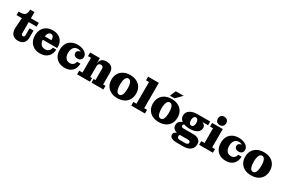

<svg xmlns="http://www.w3.org/2000/svg" viewBox="141 -2236 5792 3912"><g transform="rotate(30 3037.5 -280.5)"><path d="M278 11Q186 11 142.5 -47Q99 -105 106 -201L122 -428H-3V-510H25Q85 -510 119 -525Q153 -540 167 -571Q181 -602 181 -651V-664H283V-169Q283 -147 292.5 -133.5Q302 -120 322 -120Q343 -120 352 -133Q361 -146 361 -169V-327H455V-163Q455 -84 411 -36.5Q367 11 278 11ZM283 -428V-518H469V-428Z M797 12Q718 12 657.5 -20.5Q597 -53 562.5 -113.5Q528 -174 528 -259Q528 -344 562.5 -404.5Q597 -465 657.5 -497.5Q718 -530 797 -530L801 -450Q774 -450 753.5 -434Q733 -418 721.5 -380.5Q710 -343 710 -276Q710 -201 745.5 -157.5Q781 -114 848 -114Q886 -114 911.5 -129Q937 -144 951.5 -169.5Q966 -195 970 -224H1049Q1049 -176 1032.5 -133.5Q1016 -91 984.5 -58Q953 -25 906 -6.5Q859 12 797 12ZM618 -260V-340H869L1050 -287V-260ZM869 -340Q869 -374 861 -398.5Q853 -423 838 -436.5Q823 -450 801 -450L797 -530Q879 -530 935 -498.5Q991 -467 1020.5 -412.5Q1050 -358 1050 -287Z M1380 14Q1301 14 1240.5 -17.5Q1180 -49 1146 -110.5Q1112 -172 1112 -260Q1112 -347 1146.5 -407Q1181 -467 1243 -498Q1305 -529 1388 -529L1424 -457Q1378 -457 1348.5 -434.5Q1319 -412 1304.5 -373.5Q1290 -335 1290 -286Q1290 -238 1305.5 -201Q1321 -164 1351 -143Q1381 -122 1423 -122Q1449 -122 1469.5 -130Q1490 -138 1504.5 -152Q1519 -166 1528.5 -184Q1538 -202 1541 -222H1620Q1619 -170 1603 -126.5Q1587 -83 1557 -51.5Q1527 -20 1482.5 -3Q1438 14 1380 14ZM1513 -280Q1470 -280 1444 -301.5Q1418 -323 1418 -358Q1418 -399 1450 -418.5Q1482 -438 1537 -438L1538 -387Q1529 -407 1514 -423Q1499 -439 1477 -448Q1455 -457 1424 -457L1388 -529Q1453 -529 1504.5 -508Q1556 -487 1585.5 -452Q1615 -417 1615 -375Q1615 -332 1587.5 -306Q1560 -280 1513 -280Z M2008 0V-86H2052V-353Q2052 -383 2037 -398Q2022 -413 1996 -413Q1978 -413 1962.5 -406.5Q1947 -400 1937.5 -383.5Q1928 -367 1928 -337L1902 -336Q1902 -394 1916 -437Q1930 -480 1965.5 -503.5Q2001 -527 2067 -527Q2138 -527 2185 -486.5Q2232 -446 2232 -358V-86H2287V0ZM1669 0V-86H1746V-432H1676V-518H1906V-359L1928 -363V-86H1972V0Z M2618 12Q2531 12 2466 -20.5Q2401 -53 2364.5 -113.5Q2328 -174 2328 -259Q2328 -344 2364.5 -404.5Q2401 -465 2466 -497.5Q2531 -530 2618 -530Q2705 -530 2770 -497.5Q2835 -465 2871.5 -404.5Q2908 -344 2908 -259Q2908 -174 2871.5 -113Q2835 -52 2770 -20Q2705 12 2618 12ZM2618 -68Q2647 -68 2666.5 -90.5Q2686 -113 2696 -157.5Q2706 -202 2706 -266Q2706 -325 2696 -366Q2686 -407 2666.5 -428.5Q2647 -450 2618 -450Q2589 -450 2569.5 -427.5Q2550 -405 2540 -362.5Q2530 -320 2530 -259Q2530 -197 2540 -154.5Q2550 -112 2569.5 -90Q2589 -68 2618 -68Z M2943 0V-86H3016V-596H2946V-682H3198V-86H3265V0Z M3593 12Q3506 12 3441 -20.5Q3376 -53 3339.5 -113.5Q3303 -174 3303 -259Q3303 -344 3339.5 -404.5Q3376 -465 3441 -497.5Q3506 -530 3593 -530Q3680 -530 3745 -497.5Q3810 -465 3846.5 -404.5Q3883 -344 3883 -259Q3883 -174 3846.5 -113Q3810 -52 3745 -20Q3680 12 3593 12ZM3593 -68Q3622 -68 3641.5 -90.5Q3661 -113 3671 -157.5Q3681 -202 3681 -266Q3681 -325 3671 -366Q3661 -407 3641.5 -428.5Q3622 -450 3593 -450Q3564 -450 3544.5 -427.5Q3525 -405 3515 -362.5Q3505 -320 3505 -259Q3505 -197 3515 -154.5Q3525 -112 3544.5 -90Q3564 -68 3593 -68ZM3524 -568 3583 -706H3768L3632 -568Z M4124 191Q4047 191 4001.5 168Q3956 145 3956 94Q3956 63 3976 43.5Q3996 24 4030 14.5Q4064 5 4105 5L4112 12Q4104 18 4097.5 25.5Q4091 33 4088 41Q4085 49 4085 59Q4085 87 4103.5 100Q4122 113 4158 113H4274Q4298 113 4314 106.5Q4330 100 4338 88.5Q4346 77 4346 62Q4346 41 4330 31.5Q4314 22 4288 22H4086Q4010 22 3963.5 -14Q3917 -50 3917 -108Q3917 -150 3938 -179.5Q3959 -209 3997.5 -225Q4036 -241 4086 -240L4095 -209Q4071 -209 4058 -199Q4045 -189 4045 -168Q4045 -148 4058 -138Q4071 -128 4095 -128H4332Q4415 -128 4459.5 -91.5Q4504 -55 4504 6Q4504 63 4478 104.5Q4452 146 4400.5 168.5Q4349 191 4273 191ZM4206 -185Q4130 -185 4074 -205Q4018 -225 3987.5 -263Q3957 -301 3957 -354Q3957 -434 4024.5 -478.5Q4092 -523 4206 -523L4365 -435Q4394 -426 4417.5 -401Q4441 -376 4441 -335Q4441 -267 4379 -226Q4317 -185 4206 -185ZM4206 -257Q4236 -257 4252.5 -283.5Q4269 -310 4269 -354Q4269 -397 4252.5 -424Q4236 -451 4206 -451Q4176 -451 4159.5 -424Q4143 -397 4143 -354Q4143 -310 4159.5 -283.5Q4176 -257 4206 -257ZM4365 -435 4206 -523H4499V-435Z M4540 0V-86H4617V-432H4547V-518H4797V-86H4864V0ZM4701 -556Q4657 -556 4630 -582.5Q4603 -609 4603 -654Q4603 -699 4630 -725.5Q4657 -752 4701 -752Q4745 -752 4772 -725.5Q4799 -699 4799 -654Q4799 -609 4772 -582.5Q4745 -556 4701 -556Z M5170 14Q5091 14 5030.5 -17.5Q4970 -49 4936 -110.5Q4902 -172 4902 -260Q4902 -347 4936.5 -407Q4971 -467 5033 -498Q5095 -529 5178 -529L5214 -457Q5168 -457 5138.5 -434.5Q5109 -412 5094.5 -373.5Q5080 -335 5080 -286Q5080 -238 5095.5 -201Q5111 -164 5141 -143Q5171 -122 5213 -122Q5239 -122 5259.5 -130Q5280 -138 5294.5 -152Q5309 -166 5318.5 -184Q5328 -202 5331 -222H5410Q5409 -170 5393 -126.5Q5377 -83 5347 -51.5Q5317 -20 5272.5 -3Q5228 14 5170 14ZM5303 -280Q5260 -280 5234 -301.5Q5208 -323 5208 -358Q5208 -399 5240 -418.5Q5272 -438 5327 -438L5328 -387Q5319 -407 5304 -423Q5289 -439 5267 -448Q5245 -457 5214 -457L5178 -529Q5243 -529 5294.5 -508Q5346 -487 5375.5 -452Q5405 -417 5405 -375Q5405 -332 5377.5 -306Q5350 -280 5303 -280Z M5764 12Q5677 12 5612 -20.5Q5547 -53 5510.5 -113.5Q5474 -174 5474 -259Q5474 -344 5510.5 -404.5Q5547 -465 5612 -497.5Q5677 -530 5764 -530Q5851 -530 5916 -497.5Q5981 -465 6017.5 -404.5Q6054 -344 6054 -259Q6054 -174 6017.5 -113Q5981 -52 5916 -20Q5851 12 5764 12ZM5764 -68Q5793 -68 5812.5 -90.5Q5832 -113 5842 -157.5Q5852 -202 5852 -266Q5852 -325 5842 -366Q5832 -407 5812.5 -428.5Q5793 -450 5764 -450Q5735 -450 5715.5 -427.5Q5696 -405 5686 -362.5Q5676 -320 5676 -259Q5676 -197 5686 -154.5Q5696 -112 5715.5 -90Q5735 -68 5764 -68Z"/></g></svg>

Font: Montagu Slab 144pt
Style: Bold
Weight: 700
Designer: Florian Karsten
Foundry: Florian Karsten
Version: Version 1.000